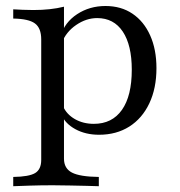

<svg xmlns="http://www.w3.org/2000/svg" viewBox="-20 -447 613 653"><path d="M25 186.3V154.8Q79 154 99.6 141.5Q120.2 129 120.2 96.8V-312.9Q120.2 -351.6 98.8 -367.3Q77.4 -383.1 25 -383.9V-415.3Q39.5 -414.5 56.9 -413.7Q74.2 -412.9 93.5 -412.9Q152.4 -412.9 197.6 -424.2V92.7Q197.6 125.8 224.6 139.9Q251.6 154 316.1 154.8V186.3Q300.8 185.5 275 185.1Q249.2 184.7 219 183.9Q188.7 183.1 159.7 183.1Q118.5 183.1 81.5 184.3Q44.4 185.5 25 186.3ZM316.9 11.3Q271 11.3 236.3 -7.7Q201.6 -26.6 188.7 -57.3L194.4 -85.5Q206.5 -58.1 234.7 -41.9Q262.9 -25.8 299.2 -25.8Q361.3 -25.8 394.8 -73.4Q428.2 -121 428.2 -209.7Q428.2 -293.5 397.6 -339.5Q366.9 -385.5 310.5 -385.5Q273.4 -385.5 239.1 -362.1Q204.8 -338.7 190.3 -301.6L186.3 -325Q200 -371 242.3 -398.8Q284.7 -426.6 338.7 -426.6Q391.9 -426.6 430.6 -400.4Q469.4 -374.2 490.7 -326.6Q512.1 -279 512.1 -215.3Q512.1 -146.8 487.9 -95.6Q463.7 -44.4 419.8 -16.5Q375.8 11.3 316.9 11.3Z"/></svg>

Font: Playfair 12pt
Style: Regular
Weight: 400
Designer: Claus Eggers Sørensen
Foundry: Claus Eggers Sørensen
Version: Version 2.000;gftools[0.9.28]